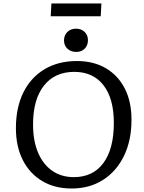

<svg xmlns="http://www.w3.org/2000/svg" viewBox="-20 -1064 823 1098"><path d="M71 -331Q71 -449 113.5 -535Q156 -621 234.5 -668Q313 -715 420 -715Q515 -715 585 -674Q655 -633 693.5 -558Q732 -483 732 -379Q732 -261 689 -172.5Q646 -84 569 -35Q492 14 389 14Q293 14 221.5 -28.5Q150 -71 110.5 -148.5Q71 -226 71 -331ZM169 -352Q169 -259 197.5 -191.5Q226 -124 278.5 -87.5Q331 -51 402 -51Q512 -51 571.5 -132Q631 -213 631 -361Q631 -501 571.5 -577Q512 -653 405 -653Q293 -653 231 -574Q169 -495 169 -352ZM346 -833Q346 -862 365 -881Q384 -900 415 -900Q445 -900 464 -881.5Q483 -863 483 -834Q483 -805 464.5 -786Q446 -767 416 -767Q385 -767 365.5 -785.5Q346 -804 346 -833ZM274 -1044H560L556 -971H270Z"/></svg>

Font: Literata 7pt
Style: Italic
Weight: 400
Italic angle: -2°
Designer: Latin by Veronika Burian and Jose Scaglione. Greek by Irene Vlachou. Cyrillic by Vera Evstafieva
Foundry: TypeTogether
Version: Version 3.002